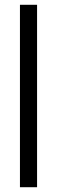

<svg xmlns="http://www.w3.org/2000/svg" viewBox="-20 -784 236 794"><path d="M133.3 -9.8H62.5V-764.2H133.3Z"/></svg>

Font: I.MingCP
Style: Regular
Weight: 400
Designer: I.Font Project
Version: Version 8.000; Sep 06, 2022